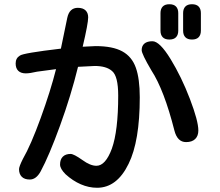

<svg xmlns="http://www.w3.org/2000/svg" viewBox="-20 -811 1040 908"><path d="M172 0Q151 38 121 38Q96 38 83 25Q70 12 70 -11Q70 -23 88 -59Q126 -125 172.5 -253Q219 -381 245 -484L155 -472Q121 -464 102 -464Q79 -464 66.5 -476Q54 -488 54 -511Q54 -536 74 -548Q89 -560 268 -581L298 -726Q308 -774 348 -774Q372 -774 384.5 -762Q397 -750 397 -729Q397 -700 371 -590L432 -593Q513 -593 558.5 -568Q604 -543 622.5 -490.5Q641 -438 641 -351Q641 -143 588 -36Q533 77 439 77Q400 77 362 60.5Q324 44 290 13Q264 -13 264 -33Q264 -57 277 -70Q290 -83 314 -83Q329 -83 370 -54Q407 -27 436 -27Q479 -27 509 -108Q539 -192 539 -359Q539 -451 510 -475Q483 -499 428 -499L349 -495Q316 -360 264 -217Q212 -74 172 0ZM701 -616Q735 -616 786.5 -532Q838 -448 878 -343.5Q918 -239 918 -194Q918 -168 903 -153.5Q888 -139 860 -139Q819 -139 805 -193Q756 -386 696 -478Q650 -556 650 -574Q650 -594 663 -605Q676 -616 701 -616ZM739 -749Q739 -769 749.5 -780Q760 -791 781 -791Q802 -791 812.5 -780Q823 -769 823 -749V-666Q823 -646 812.5 -635Q802 -624 781 -624Q760 -624 749.5 -635Q739 -646 739 -666ZM846 -749Q846 -769 856.5 -780Q867 -791 888 -791Q909 -791 919.5 -780Q930 -769 930 -749V-666Q930 -646 919.5 -635Q909 -624 888 -624Q867 -624 856.5 -635Q846 -646 846 -666Z"/></svg>

Font: 寒蝉全圆体 Bold
Style: Regular
Weight: 700
Designer: Warren2060
      Designed by Motoya company      

      [Varela Round]
      Joe Prince(Latin component); Avraham Cornf
Foundry: ChillType
Version: Version 3.200